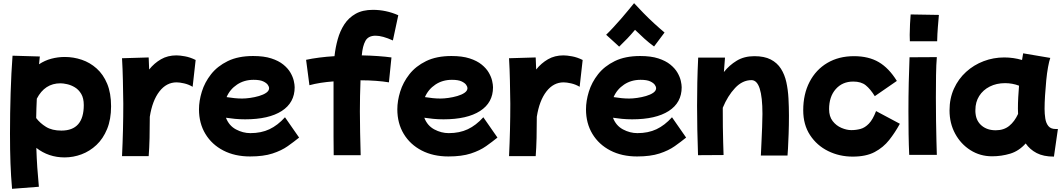

<svg xmlns="http://www.w3.org/2000/svg" viewBox="-20 -906 6702 1210"><path d="M56 284Q49 204 46 123Q43 42 43 -64Q43 -193 47 -321Q51 -449 59 -555L231 -550Q228 -527 226 -501Q262 -525 303.5 -536Q345 -547 388 -547Q443 -547 495 -529.5Q547 -512 589 -474.5Q631 -437 655.5 -378Q680 -319 680 -236Q680 -154 655 -93Q630 -32 588 7.5Q546 47 494 66.5Q442 86 387 86Q286 86 209 26Q211 90 215 149.5Q219 209 225 271ZM361 -381Q262 -381 212 -284Q209 -224 208 -162Q232 -130 270 -106.5Q308 -83 367 -83Q508 -83 508 -244Q508 -287 492 -314Q476 -341 452 -355.5Q428 -370 403 -375.5Q378 -381 361 -381Z M749 78Q753 -5 755 -88Q757 -171 757 -252Q756 -326 754.5 -398.5Q753 -471 749 -539L917 -544Q918 -507 920 -468Q952 -508 994.5 -532.5Q1037 -557 1092 -557Q1113 -557 1146 -551Q1179 -545 1213 -528L1194 -359Q1169 -374 1140.5 -380.5Q1112 -387 1093 -387Q1029 -387 984.5 -329.5Q940 -272 924 -170Q924 -100 922.5 -36.5Q921 27 917 78Z M1556 80Q1460 80 1387.5 42.5Q1315 5 1274.5 -62Q1234 -129 1234 -217Q1234 -270 1252 -328.5Q1270 -387 1310 -438Q1350 -489 1415.5 -521Q1481 -553 1575 -553Q1643 -553 1689.5 -538Q1736 -523 1765.5 -499Q1795 -475 1810.5 -448Q1826 -421 1831.5 -396.5Q1837 -372 1837 -356Q1837 -259 1755.5 -206.5Q1674 -154 1525 -154Q1491 -154 1460.5 -157Q1430 -160 1404 -164Q1423 -114 1467 -90.5Q1511 -67 1558 -67Q1626 -67 1678 -91.5Q1730 -116 1776 -167L1865 -39Q1833 -13 1793.5 15Q1754 43 1697 61.5Q1640 80 1556 80ZM1578 -403Q1519 -403 1474 -373Q1429 -343 1408 -294Q1433 -290 1457.5 -287.5Q1482 -285 1506 -285Q1528 -285 1556.5 -289Q1585 -293 1612.5 -301Q1640 -309 1658 -321.5Q1676 -334 1676 -351Q1676 -359 1668 -371Q1660 -383 1639 -393Q1618 -403 1578 -403Z M2083 72Q2082 16 2082 -42.5Q2082 -101 2082 -156V-393Q2040 -390 2001.5 -384Q1963 -378 1930 -369L1909 -529Q1945 -537 1991.5 -543Q2038 -549 2088 -552Q2094 -607 2108.5 -659Q2123 -711 2150 -752.5Q2177 -794 2221 -819Q2265 -844 2330 -844Q2413 -844 2490 -810L2456 -651Q2390 -681 2347 -681Q2301 -681 2283 -648.5Q2265 -616 2260 -557Q2314 -556 2362.5 -552.5Q2411 -549 2447 -544L2431 -387Q2396 -393 2349.5 -396.5Q2303 -400 2252 -400Q2250 -349 2249 -300.5Q2248 -252 2248 -204Q2248 -140 2249.5 -72.5Q2251 -5 2253 72Z M2806 80Q2710 80 2637.5 42.5Q2565 5 2524.5 -62Q2484 -129 2484 -217Q2484 -270 2502 -328.5Q2520 -387 2560 -438Q2600 -489 2665.5 -521Q2731 -553 2825 -553Q2893 -553 2939.5 -538Q2986 -523 3015.5 -499Q3045 -475 3060.5 -448Q3076 -421 3081.5 -396.5Q3087 -372 3087 -356Q3087 -259 3005.5 -206.5Q2924 -154 2775 -154Q2741 -154 2710.5 -157Q2680 -160 2654 -164Q2673 -114 2717 -90.5Q2761 -67 2808 -67Q2876 -67 2928 -91.5Q2980 -116 3026 -167L3115 -39Q3083 -13 3043.5 15Q3004 43 2947 61.5Q2890 80 2806 80ZM2828 -403Q2769 -403 2724 -373Q2679 -343 2658 -294Q2683 -290 2707.5 -287.5Q2732 -285 2756 -285Q2778 -285 2806.5 -289Q2835 -293 2862.5 -301Q2890 -309 2908 -321.5Q2926 -334 2926 -351Q2926 -359 2918 -371Q2910 -383 2889 -393Q2868 -403 2828 -403Z M3188 78Q3192 -5 3194 -88Q3196 -171 3196 -252Q3195 -326 3193.5 -398.5Q3192 -471 3188 -539L3356 -544Q3357 -507 3359 -468Q3391 -508 3433.5 -532.5Q3476 -557 3531 -557Q3552 -557 3585 -551Q3618 -545 3652 -528L3633 -359Q3608 -374 3579.5 -380.5Q3551 -387 3532 -387Q3468 -387 3423.5 -329.5Q3379 -272 3363 -170Q3363 -100 3361.5 -36.5Q3360 27 3356 78Z M3995 80Q3899 80 3826.5 42.5Q3754 5 3713.5 -62Q3673 -129 3673 -217Q3673 -270 3691 -328.5Q3709 -387 3749 -438Q3789 -489 3854.5 -521Q3920 -553 4014 -553Q4082 -553 4128.5 -538Q4175 -523 4204.5 -499Q4234 -475 4249.5 -448Q4265 -421 4270.5 -396.5Q4276 -372 4276 -356Q4276 -259 4194.5 -206.5Q4113 -154 3964 -154Q3930 -154 3899.5 -157Q3869 -160 3843 -164Q3862 -114 3906 -90.5Q3950 -67 3997 -67Q4065 -67 4117 -91.5Q4169 -116 4215 -167L4304 -39Q4272 -13 4232.5 15Q4193 43 4136 61.5Q4079 80 3995 80ZM4017 -403Q3958 -403 3913 -373Q3868 -343 3847 -294Q3872 -290 3896.5 -287.5Q3921 -285 3945 -285Q3967 -285 3995.5 -289Q4024 -293 4051.5 -301Q4079 -309 4097 -321.5Q4115 -334 4115 -351Q4115 -359 4107 -371Q4099 -383 4078 -393Q4057 -403 4017 -403ZM3800 -687Q3819 -705 3843.5 -731.5Q3868 -758 3893 -786.5Q3918 -815 3939.5 -841.5Q3961 -868 3976 -886Q4002 -858 4034.5 -824.5Q4067 -791 4102 -759Q4137 -727 4168 -701L4102 -613Q4069 -637 4041 -662.5Q4013 -688 3982 -718Q3956 -687 3933.5 -663.5Q3911 -640 3882 -612Q3880 -614 3867.5 -625.5Q3855 -637 3839 -651.5Q3823 -666 3811.5 -676.5Q3800 -687 3800 -687Z M4379 72Q4376 -16 4374.5 -91Q4373 -166 4373 -239Q4373 -312 4374.5 -385.5Q4376 -459 4380 -543H4549Q4545 -498 4542 -452Q4576 -495 4623 -523.5Q4670 -552 4734 -552Q4797 -552 4837.5 -531Q4878 -510 4901.5 -473Q4925 -436 4935.5 -388.5Q4946 -341 4949 -286.5Q4952 -232 4952 -177Q4952 -117 4950 -62Q4948 -7 4946 30Q4944 67 4943 74H4775Q4777 33 4779 -13.5Q4781 -60 4783 -105.5Q4785 -151 4785 -188Q4785 -401 4716 -401Q4659 -401 4612.5 -351.5Q4566 -302 4535 -227Q4535 -217 4535 -207Q4535 -159 4535.5 -107.5Q4536 -56 4537.5 -9.5Q4539 37 4540 71Z M5354 81Q5270 81 5199 46Q5128 11 5085 -54.5Q5042 -120 5042 -211Q5042 -313 5082 -390Q5122 -467 5194 -509.5Q5266 -552 5362 -552Q5454 -552 5518 -514.5Q5582 -477 5632 -396L5493 -300Q5465 -345 5436 -368.5Q5407 -392 5357 -392Q5289 -392 5247 -344.5Q5205 -297 5205 -218Q5205 -172 5227.5 -143Q5250 -114 5283 -100Q5316 -86 5345 -86Q5375 -86 5403 -93.5Q5431 -101 5456 -127Q5481 -153 5501 -206L5651 -126Q5621 -71 5584 -24Q5547 23 5492.5 52Q5438 81 5354 81Z M5714 -646Q5714 -655 5713.5 -664.5Q5713 -674 5713 -686Q5713 -718 5715 -754Q5717 -790 5719 -815L5897 -812Q5894 -778 5890.5 -735Q5887 -692 5886 -646ZM5710 70Q5707 8 5706 -62.5Q5705 -133 5705 -204Q5705 -297 5707 -385Q5709 -473 5712 -545L5884 -546Q5880 -500 5879 -432.5Q5878 -365 5878 -291Q5878 -218 5879 -147Q5880 -76 5881.5 -18.5Q5883 39 5884 70Z M6232 79Q6157 79 6096 40.5Q6035 2 5999.5 -63.5Q5964 -129 5964 -210Q5964 -286 5992 -347.5Q6020 -409 6068.5 -453Q6117 -497 6179 -520.5Q6241 -544 6309 -544Q6366 -544 6421 -528Q6425 -549 6428 -570L6599 -541Q6592 -522 6585 -484Q6578 -446 6573.5 -399Q6569 -352 6566 -305Q6563 -258 6563 -220Q6563 -189 6567.5 -159.5Q6572 -130 6587 -111.5Q6602 -93 6633 -93H6647L6622 81Q6556 81 6513 58.5Q6470 36 6444 -2Q6401 46 6346 62.5Q6291 79 6232 79ZM6128 -190Q6133 -142 6167.5 -113.5Q6202 -85 6255 -85Q6306 -85 6340 -112.5Q6374 -140 6396 -188Q6395 -204 6395 -221Q6395 -256 6397 -293Q6399 -330 6402 -366Q6360 -382 6314 -382Q6260 -382 6217.5 -360.5Q6175 -339 6151 -301Q6127 -263 6127 -213Q6127 -207 6127 -201Q6127 -195 6128 -190Z"/></svg>

Font: KN Bobohei
Style: Bold
Weight: 700
Designer: Kingnam Type Foundry
Version: Version 1.710;March 18, 2023